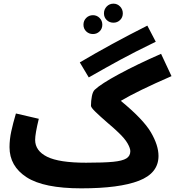

<svg xmlns="http://www.w3.org/2000/svg" viewBox="-20 -1008 957 1049"><path d="M548 -935Q548 -957 563 -972.5Q578 -988 600 -988Q621 -988 636 -972.5Q651 -957 651 -935Q651 -913 636 -898.5Q621 -884 600 -884Q578 -884 563 -898.5Q548 -913 548 -935ZM436 -873Q436 -895 451 -910Q466 -925 488 -925Q509 -925 524 -910Q539 -895 539 -873Q539 -851 524 -836.5Q509 -822 488 -822Q466 -822 451 -836.5Q436 -851 436 -873ZM465 -585 416 -667Q583 -766 785 -868L831 -780Q712 -722 637.5 -681.5Q563 -641 465 -585ZM846 -156Q846 -62 739 -20.5Q632 21 424 21Q219 21 125.5 -39.5Q32 -100 32 -204Q32 -246 41.5 -290Q51 -334 67 -388L192 -359Q172 -277 172 -244Q172 -184 237.5 -151.5Q303 -119 450 -119Q547 -119 598 -124Q649 -129 670.5 -142.5Q692 -156 692 -182Q692 -198 677 -224.5Q662 -251 626 -285Q600 -310 570 -335Q525 -374 501 -397.5Q477 -421 477 -430Q477 -457 482 -482.5Q487 -508 498 -518Q532 -550 630 -603Q728 -656 860 -714L917 -592Q731 -511 640 -457Q763 -356 804.5 -285Q846 -214 846 -156Z"/></svg>

Font: Noto Sans Arabic
Style: Bold
Weight: 700
Designer: Nadine Chahine
Foundry: Monotype Imaging Inc.
Version: Version 1.001